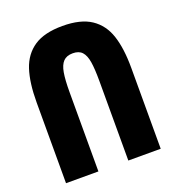

<svg xmlns="http://www.w3.org/2000/svg" viewBox="-133 -841 866 947"><g transform="rotate(-20 300.0 -367.5)"><path d="M549 -424V0H379V-416Q379 -481.5 373 -518.2Q367 -555 350.5 -573Q334 -591 302 -591Q269.5 -591 252.2 -573Q235 -555 228.5 -517.8Q222 -480.5 222 -416V0H52V-424Q52 -527 74.2 -594.8Q96.5 -662.5 150.8 -698.8Q205 -735 300 -735Q395 -735 449.5 -698.8Q504 -662.5 526.5 -594.8Q549 -527 549 -424Z"/></g></svg>

Font: JuliaMono Black
Style: Regular
Weight: 900
Monospace: yes
Designer: cormullion
Foundry: corm
Version: Version 0.054; ttfautohint (v1.8.4)